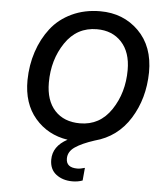

<svg xmlns="http://www.w3.org/2000/svg" viewBox="-59 -722 857 992"><g transform="rotate(5 369.5 -226.0)"><path d="M421 -670Q541 -670 620.5 -591Q700 -512 699 -377Q697 -241 632 -137Q567 -33 450 -2Q385 19 350 43Q315 67 315 103Q315 150 373 150Q389 150 412 143L406 209Q382 218 353 218Q303 218 269 192Q235 166 235 116Q235 46 310 6Q206 -10 141 -86Q76 -162 77 -283Q78 -361 101 -430.5Q124 -500 166 -554Q208 -608 274 -639Q340 -670 421 -670ZM366 -84Q469 -84 528.5 -173Q588 -262 588 -380Q588 -472 540 -524Q492 -576 412 -576Q308 -576 248 -487Q188 -398 188 -280Q188 -187 235.5 -135.5Q283 -84 366 -84Z"/></g></svg>

Font: Elaine Sans Medium
Style: Italic
Weight: 500
Italic angle: -13°
Designer: Wei Huang
Foundry: Wei Huang
Version: Version 2.001;December 24, 2019;FontCreator 12.0.0.2547 64-b